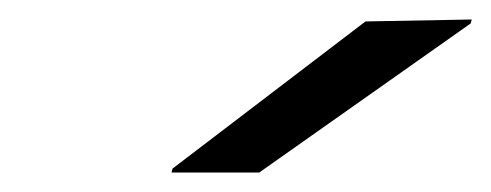

<svg xmlns="http://www.w3.org/2000/svg" viewBox="-20 -781 504 197"><path d="M463 -757 246 -604H156L157 -608L355 -759L464 -761Z"/></svg>

Font: Nacelle
Style: Italic
Weight: 400
Italic angle: -12°
Designer: Sora Sagano
Foundry: Sora Sagano
Version: Version 1.000;FEAKit 1.0